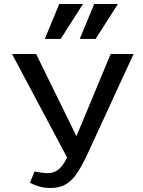

<svg xmlns="http://www.w3.org/2000/svg" viewBox="-20 -927 712 956"><path d="M231 9Q202 9 176.5 2Q151 -5 129 -17L152 -73Q173 -69 188.5 -67Q204 -65 218 -65Q244 -65 264 -78Q284 -91 300.5 -118Q317 -145 334 -185L531 -658H645L411 -150Q388 -102 364 -65.5Q340 -29 309 -10Q278 9 231 9ZM324 -124 40 -658H160L389 -191ZM203 -733 275 -907H393L282 -733ZM377 -733 449 -907H567L456 -733Z"/></svg>

Font: Ysabeau Office SemiBold
Style: Regular
Weight: 600
Designer: Christian Thalmann (Catharsis Fonts)
Version: Version 2.001;gftools[0.9.30]; featfreeze: tnum,lnum,ss02